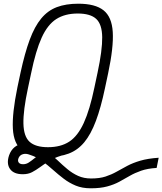

<svg xmlns="http://www.w3.org/2000/svg" viewBox="-20 -834 877 1037"><path d="M236 14Q145 14 99.5 -21.5Q54 -57 49.5 -139Q45 -221 74 -362L91 -442Q114 -548 140.5 -619.5Q167 -691 202.5 -734Q238 -777 287 -795.5Q336 -814 403 -814Q494 -814 539 -778.5Q584 -743 589 -661Q594 -579 564 -438L547 -358Q525 -253 498 -181Q471 -109 435.5 -66Q400 -23 351 -4.5Q302 14 236 14ZM470 183Q424 183 389 168.5Q354 154 324.5 131.5Q295 109 267 84Q239 59 209 36.5Q179 14 141 2Q121 -6 104.5 -1.5Q88 3 81 18Q74 33 80.5 43Q87 53 105 53Q121 53 135 44Q149 35 168 19.5Q187 4 218 -13Q249 -30 300 -45L310 7Q271 19 244.5 36Q218 53 196 69Q174 85 153 96Q132 107 103 107Q54 107 34 78.5Q14 50 29 5Q39 -23 58.5 -39Q78 -55 105 -58.5Q132 -62 161 -53Q201 -39 232.5 -16.5Q264 6 290.5 31.5Q317 57 344 79.5Q371 102 402 116Q433 130 472 130Q518 130 550 119.5Q582 109 609.5 93.5Q637 78 667 62Q697 46 737.5 34Q778 22 837 18L826 73Q777 76 742.5 88Q708 100 680.5 116Q653 132 624.5 147.5Q596 163 559 173Q522 183 470 183ZM239 -39Q308 -39 354 -69Q400 -99 432.5 -170Q465 -241 490 -362L507 -442Q533 -564 532 -633.5Q531 -703 499.5 -732Q468 -761 400 -761Q331 -761 284 -731Q237 -701 205 -630.5Q173 -560 148 -438L131 -358Q105 -237 106.5 -167Q108 -97 140 -68Q172 -39 239 -39Z"/></svg>

Font: Victor Mono Thin ExtraLight
Style: Italic
Weight: 250
Italic angle: -12°
Monospace: yes
Version: Version 1.561;gftools[0.9.30]